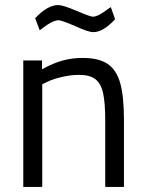

<svg xmlns="http://www.w3.org/2000/svg" viewBox="-20 -739 577 759"><path d="M72 0ZM72 -500H146V-465Q191 -490 228.5 -500Q266 -510 307 -510Q371 -510 406 -486Q441 -462 455.5 -409.5Q470 -357 470 -264V0H396V-262Q396 -333 387.5 -371Q379 -409 357 -426Q335 -443 293 -443Q259 -443 223.5 -434.5Q188 -426 166 -415L147 -406V0H72ZM277 -636Q223 -659 212 -659Q189 -659 150 -629L137 -619L119 -667Q168 -719 210 -719Q229 -719 283 -696Q337 -673 347 -673Q367 -673 405 -702L418 -711L435 -663Q388 -612 349 -612Q328 -612 277 -636Z"/></svg>

Font: Cairo
Style: Regular
Weight: 400
Designer: Mohamed Gaber, the designers of Titillium
Foundry: Kief Type Foundry
Version: Version 2.009; ttfautohint (v1.5.33-1714) -l 8 -r 50 -G 200 